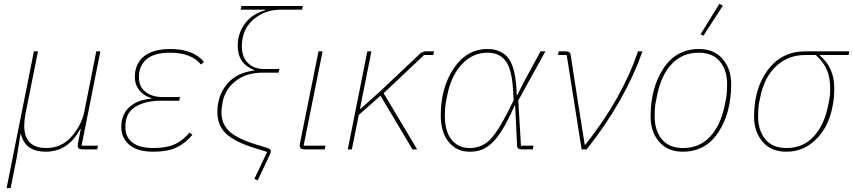

<svg xmlns="http://www.w3.org/2000/svg" viewBox="-20 -771 4404 991"><path d="M35 200H14L155 -506H176L112 -186Q105 -147 105 -123Q105 -7 219 -7Q299 -7 352 -69Q402 -128 415 -194L477 -506H498L401 -19H486L482 0H404Q381 0 381 -19Q381 -23 383 -35L397 -105H394Q332 12 216 12Q109 12 88 -80H86L66 44Z M958 -87 973 -75Q935 -30 889.5 -9Q844 12 772 12Q688 12 647 -24Q606 -60 606 -115Q606 -180 647.5 -218Q689 -256 762 -262V-264Q721 -277 698.5 -305.5Q676 -334 676 -372Q676 -444 724 -481Q772 -518 858 -518Q979 -518 1033 -451L1017 -438Q968 -499 857 -499Q722 -499 700 -404Q697 -390 697 -372Q697 -324 731 -297Q765 -270 820 -270H909L905 -251H808Q739 -251 690 -226Q641 -201 631 -153Q627 -134 627 -115Q627 -64 663.5 -35.5Q700 -7 772 -7Q838 -7 881 -26Q924 -45 958 -87Z M1539 -721H1431Q1355 -721 1300.5 -680.5Q1246 -640 1233 -577Q1228 -554 1228 -534Q1228 -477 1259.5 -446Q1291 -415 1341 -415H1422L1418 -396H1336Q1252 -396 1197 -353.5Q1142 -311 1129 -244Q1123 -211 1123 -192Q1123 -131 1164 -93Q1205 -55 1299 -26L1361 -7Q1378 -2 1378 10Q1378 16 1371 31L1310 160L1293 152L1359 13L1297 -6Q1193 -38 1147.5 -80.5Q1102 -123 1102 -192Q1102 -279 1152.5 -338Q1203 -397 1293 -407V-409Q1207 -442 1207 -534Q1207 -599 1244.5 -649.5Q1282 -700 1349 -718V-721H1222L1226 -740H1543Z M1660 -19 1656 0H1550Q1527 0 1527 -19Q1527 -23 1529 -35L1624 -506H1645L1547 -19Z M2109 0 1944 -277 1832 -178 1796 0H1775L1876 -506H1897L1838 -210H1842L1947 -304L2148 -494Q2161 -506 2180 -506H2220L2216 -487H2169L1960 -290L2133 0Z M2734 -19 2730 0H2672Q2649 0 2649 -19L2639 -226H2636Q2603 -151 2574 -103.5Q2545 -56 2517 -31Q2489 -6 2463.5 3Q2438 12 2404 12Q2337 12 2296 -38Q2255 -88 2255 -176Q2255 -318 2322 -418Q2389 -518 2496 -518Q2571 -518 2607.5 -465.5Q2644 -413 2647 -280H2650L2683 -346L2770 -506H2795L2655 -252L2669 -19ZM2604 -199 2631 -253 2628 -307Q2622 -412 2590.5 -455.5Q2559 -499 2496 -499Q2420 -499 2364.5 -440Q2309 -381 2289 -282L2282 -247Q2276 -214 2276 -176Q2276 -92 2311 -49.5Q2346 -7 2404 -7Q2462 -7 2503.5 -44.5Q2545 -82 2604 -199Z M3008 0H2982L2905 -487H2860L2864 -506H2902Q2922 -506 2925 -490L2964 -238L2998 -24H3001Q3191 -263 3273 -506H3296Q3205 -248 3008 0Z M3711 -742 3611 -587 3596 -594 3693 -751ZM3504 12Q3426 12 3382 -39.5Q3338 -91 3338 -169Q3338 -317 3404 -417.5Q3470 -518 3588 -518Q3666 -518 3710 -466.5Q3754 -415 3754 -337Q3754 -189 3688 -88.5Q3622 12 3504 12ZM3506 -7Q3589 -7 3644 -64.5Q3699 -122 3720 -225L3728 -265Q3733 -292 3733 -337Q3733 -408 3696 -453.5Q3659 -499 3586 -499Q3503 -499 3448 -441.5Q3393 -384 3372 -281L3364 -241Q3359 -214 3359 -169Q3359 -98 3396 -52.5Q3433 -7 3506 -7Z M4360 -487H4212V-484Q4286 -422 4286 -316Q4286 -231 4259.5 -158Q4233 -85 4175 -36.5Q4117 12 4038 12Q3960 12 3916 -39.5Q3872 -91 3872 -169Q3872 -315 3943.5 -410.5Q4015 -506 4137 -506H4364ZM4191 -487H4135Q4047 -487 3985.5 -429Q3924 -371 3904 -269L3898 -241Q3893 -214 3893 -169Q3893 -98 3930 -52.5Q3967 -7 4040 -7Q4123 -7 4178 -64.5Q4233 -122 4254 -225L4258 -244Q4265 -275 4265 -316Q4265 -369 4248.5 -409Q4232 -449 4191 -487Z"/></svg>

Font: IBM Plex Sans Thin
Style: Italic
Weight: 100
Italic angle: -11.31°
Designer: Mike Abbink, Paul van der Laan, Pieter van Rosmalen
Foundry: Bold Monday
Version: Version 3.0